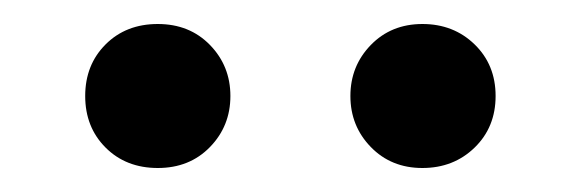

<svg xmlns="http://www.w3.org/2000/svg" viewBox="-20 -799 484 160"><path d="M155 -761.5Q172 -744 172 -719Q172 -694 155 -676.5Q138 -659 111.5 -659Q85 -659 68 -676Q51 -693 51 -719Q51 -745 68 -762Q85 -779 111.5 -779Q138 -779 155 -761.5ZM375.5 -762Q393 -745 393 -719Q393 -693 375.5 -676Q358 -659 332 -659Q306 -659 289 -676.5Q272 -694 272 -719Q272 -744 289 -761.5Q306 -779 332 -779Q358 -779 375.5 -762Z"/></svg>

Font: Hind Colombo Medium
Style: Regular
Weight: 500
Designer: Jyotish Sonowal, Aditi Pimprikar
Foundry: Indian Type Foundry
Version: Version 1.000;PS 1.0;hotconv 1.0.86;makeotf.lib2.5.63406; tt